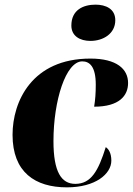

<svg xmlns="http://www.w3.org/2000/svg" viewBox="-20 -796 571 826"><path d="M369 -620C424 -620 476 -651 476 -709C476 -758 435 -776 391 -776C339 -776 287 -754 287 -686C287 -641 324 -620 369 -620ZM268 10C391 10 459 -48 459 -105C459 -139 446 -156 435 -163C403 -61 372 -5 304 -5C244 -5 210 -56 210 -189C210 -363 263 -532 334 -532C366 -532 392 -509 392 -432C392 -397 390 -367 385 -337C494 -337 531 -385 531 -439C531 -499 482 -544 369 -544C118 -544 34 -360 34 -216C34 -55 131 10 268 10Z"/></svg>

Font: Noto Serif Display SemiCondensed Black
Style: Italic
Weight: 900
Width: 4
Italic angle: -12°
Designer: Monotype Design Team
Foundry: Monotype Imaging Inc.
Version: Version 2.009